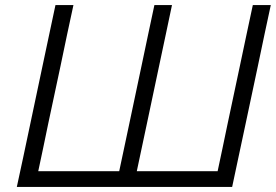

<svg xmlns="http://www.w3.org/2000/svg" viewBox="-20 -733 1082 753"><path d="M46 0Q59 -59.5 70.8 -115Q82.5 -170.5 96.5 -236.5L146.5 -473Q161 -540.5 172.8 -597Q184.5 -653.5 197.5 -713H268Q255 -653 243 -596.8Q231 -540.5 217 -472.5L169 -247.5Q158.5 -195.5 149 -151Q139.5 -106.5 130 -61.5H447.5Q457 -106 466.5 -150.8Q476 -195.5 487 -247.5L535 -474.5Q549 -541 560.8 -597Q572.5 -653 585.5 -713H654.5Q642 -653 630 -597Q618 -541 604 -474.5L556 -247.5Q545 -196 535.5 -151Q526 -106 516.5 -61.5H833.5Q843 -106.5 852.5 -151Q862 -195.5 872.5 -247L920.5 -473Q934.5 -540.5 946.8 -597.5Q959 -654.5 971.5 -713H1042Q1029.5 -654.5 1017.2 -597.5Q1005 -540.5 991 -472.5L941 -237Q927 -170.5 915 -115.2Q903 -60 890.5 0Z"/></svg>

Font: Commissioner Light
Style: Italic
Weight: 300
Italic angle: -12°
Designer: Kostas Bartsokas
Foundry: Kostas Bartsokas
Version: Version 1.000; ttfautohint (v1.8.3)